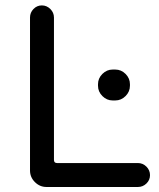

<svg xmlns="http://www.w3.org/2000/svg" viewBox="-20 -708 602 728"><path d="M93.8 -61.5V-641.6Q93.8 -660.2 106.9 -673.8Q120.1 -687.5 138.7 -687.5Q157.2 -687.5 170.9 -673.8Q184.6 -660.2 184.6 -641.6V-101.6Q184.6 -89.8 196.3 -89.8H502.9Q521.5 -89.8 535.2 -76.2Q548.8 -62.5 548.8 -43.9Q548.8 -25.4 535.2 -12.2Q521.5 1 502.9 1H156.2Q130.9 1 112.3 -17.6Q93.8 -36.1 93.8 -61.5ZM351.6 -382.8V-388.7Q351.6 -411.1 368.2 -427.7Q384.8 -444.3 407.2 -444.3H417Q439.5 -444.3 456.1 -427.7Q472.7 -411.1 472.7 -388.7V-382.8Q472.7 -360.4 456.1 -343.8Q439.5 -327.1 417 -327.1H407.2Q384.8 -327.1 368.2 -343.8Q351.6 -360.4 351.6 -382.8Z"/></svg>

Font: jf-openhuninn-1.0
Style: Regular
Weight: 400
Designer: [Kosugi Maru]
      Designed by Motoya company      

      [Varela Round]
      Joe Prince(Latin component); Avraham Co
Foundry: justfont CO.,LTD.
Version: 1.0